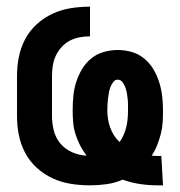

<svg xmlns="http://www.w3.org/2000/svg" viewBox="-20 -548 540 576"><path d="M453 8Q426 8 399.5 4Q373 0 348 -9Q325 1 300 4.5Q275 8 250 8Q221 8 192.5 3.5Q164 -1 138 -13Q112 -25 90.5 -44.5Q69 -64 55.5 -89.5Q42 -115 36.5 -143Q31 -171 31 -200V-320Q31 -349 36.5 -377Q42 -405 55.5 -430.5Q69 -456 90.5 -475.5Q112 -495 138 -507Q164 -519 192.5 -523.5Q221 -528 250 -528V-439Q234 -439 218.5 -436Q203 -433 189.5 -426Q176 -419 165 -407Q154 -395 147.5 -381Q141 -367 138.5 -351.5Q136 -336 136 -320V-200Q136 -178 141.5 -156Q147 -134 161.5 -117Q176 -100 197 -91Q218 -82 240 -81Q229 -95 220.5 -111.5Q212 -128 206.5 -145.5Q201 -163 199.5 -181Q198 -199 198 -217Q198 -238 200 -259.5Q202 -281 208.5 -301.5Q215 -322 226 -340.5Q237 -359 253.5 -372.5Q270 -386 291 -392Q312 -398 333 -398Q355 -398 375.5 -392Q396 -386 412.5 -372.5Q429 -359 440 -340.5Q451 -322 457.5 -301.5Q464 -281 466.5 -259.5Q469 -238 469 -217Q469 -199 468 -181.5Q467 -164 462.5 -146.5Q458 -129 451.5 -112.5Q445 -96 435 -81Q440 -81 445 -80.5Q450 -80 455 -80Q457 -80 459.5 -80Q462 -80 464 -81L469 8ZM339 -122Q346 -132 351 -143.5Q356 -155 359 -167.5Q362 -180 363 -192.5Q364 -205 364 -217Q364 -226 364 -234.5Q364 -243 363 -252Q362 -261 360.5 -269.5Q359 -278 356 -286Q353 -294 347.5 -301.5Q342 -309 333 -309Q325 -309 319.5 -301.5Q314 -294 311 -286Q308 -278 306.5 -269.5Q305 -261 304 -252Q303 -243 302.5 -234.5Q302 -226 302 -217Q302 -204 304 -191Q306 -178 310.5 -165.5Q315 -153 322 -142Q329 -131 339 -122Z"/></svg>

Font: Iosevka Term Curly Extrabold
Style: Regular
Weight: 800
Designer: Belleve Invis
Foundry: Belleve Invis
Version: Version 32.3.0